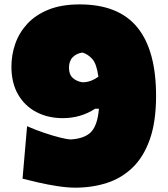

<svg xmlns="http://www.w3.org/2000/svg" viewBox="-20 -847 775 886"><path d="M327.6 19Q291 19 245.4 12Q199.7 4.9 156.7 -4.9Q113.8 -14.6 84 -22.5L105 -264.6Q142.6 -248 182.9 -234.4Q223.1 -220.7 257.1 -212.2Q291 -203.6 309.1 -203.6Q373.5 -208.5 401.9 -239.7Q430.2 -271 436.5 -345.2H418.9Q352.5 -301.8 269.5 -301.8Q202.1 -301.8 148.4 -329.6Q94.7 -357.4 63.7 -410.6Q32.7 -463.9 32.7 -539.6Q32.7 -593.8 50.5 -645Q68.4 -696.3 106.2 -737.3Q144 -778.3 203.9 -802.5Q263.7 -826.7 347.7 -826.7Q526.9 -826.7 613.5 -720.9Q700.2 -615.2 700.2 -404.3Q700.2 -285.2 671.4 -203.9Q642.6 -122.6 591.6 -73.5Q540.5 -24.4 472.9 -2.7Q405.3 19 327.6 19ZM298.3 -534.2Q298.3 -503.4 315.7 -487.5Q333 -471.7 359.9 -467.3Q381.8 -467.3 400.6 -474.6Q419.4 -481.9 434.1 -493.2Q425.8 -552.7 406 -574.7Q386.2 -596.7 360.8 -604.5Q334 -601.1 316.2 -583.5Q298.3 -565.9 298.3 -534.2Z"/></svg>

Font: Pinar Black
Style: Regular
Weight: 900
Designer: Amin Abedi
Version: Version 3.000